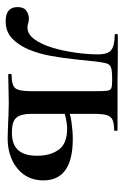

<svg xmlns="http://www.w3.org/2000/svg" viewBox="101 -528 436 678"><g transform="rotate(90 319.0 -189.0)"><path d="M55 9Q5 9 5 -33Q5 -55 18 -64Q31 -73 46 -73Q55 -73 62 -70.5Q69 -68 77 -68Q101 -68 119 -93Q137 -118 148.5 -156.5Q160 -195 166 -238Q172 -281 172 -317Q172 -352 156.5 -364Q141 -376 103 -376Q100 -376 100 -381.5Q100 -387 103 -387Q111 -387 134 -387Q157 -387 184 -387Q211 -387 233.5 -386.5Q256 -386 264 -386H440Q442 -386 442 -380Q442 -374 440 -374Q416 -374 403.5 -368.5Q391 -363 386.5 -348Q382 -333 382 -303V-81Q382 -46 395 -29.5Q408 -13 448 -13Q490 -13 510 -35Q530 -57 530 -102Q530 -149 508.5 -178.5Q487 -208 435 -208Q418 -208 397 -203.5Q376 -199 353 -188L347 -205Q379 -219 411 -223.5Q443 -228 471 -228Q617 -228 617 -124Q617 -67 575 -32.5Q533 2 468 2Q454 2 431.5 1Q409 0 385.5 -1Q362 -2 344 -2Q316 -2 290.5 -1Q265 0 244 0Q241 0 241 -6Q241 -12 244 -12Q281 -12 291.5 -25Q302 -38 302 -81V-305Q302 -336 300.5 -348.5Q299 -361 291.5 -364Q284 -367 266 -367H256Q230 -367 218.5 -363Q207 -359 203.5 -346Q200 -333 197 -307Q194 -277 189.5 -235.5Q185 -194 177.5 -151.5Q170 -109 155 -73Q140 -37 116 -14Q92 9 55 9Z"/></g></svg>

Font: Cormorant SemiBold
Style: Regular
Weight: 600
Designer: Christian Thalmann (Catharsis Fonts)
Foundry: Catharsis Fonts
Version: Version 4.000